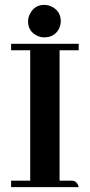

<svg xmlns="http://www.w3.org/2000/svg" viewBox="-20 -765 367 785"><path d="M301.8 0Q295.9 -24.4 275.4 -26.4H223.6V-559.6H301.8V-585.9H25.4V-559.6H103.5V-26.4H25.4V0ZM228.5 -677.7Q228.5 -718.8 192.4 -737.3Q176.8 -745.1 161.1 -745.1Q122.1 -745.1 103.5 -710Q94.7 -694.3 94.7 -677.7Q94.7 -636.7 131.8 -619.1Q145.5 -612.3 161.1 -612.3Q202.1 -612.3 220.7 -646.5Q228.5 -662.1 228.5 -677.7Z"/></svg>

Font: Abhaya Libre
Style: Bold
Weight: 700
Designer: Pushpananda Ekanayake, Sol Matas, Pathum Egodawatta
Foundry: Mooniak
Version: Version 1.050 ; ttfautohint (v1.6)